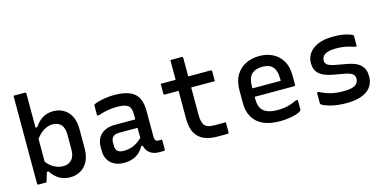

<svg xmlns="http://www.w3.org/2000/svg" viewBox="-72 -1150 3144 1561"><g transform="rotate(-15 1500.0 -369.5)"><path d="M165 0H99Q88 0 88 -11V-750H183Q194 -750 194 -739V-453H209Q236 -497 275 -521Q314 -545 365 -545Q442 -545 489 -493.5Q536 -442 536 -350V-189Q536 -95 488.5 -42.5Q441 10 363 10Q263 10 204 -82H190Q186 -68 180 -48.5Q174 -29 169.5 -14.5Q165 0 165 0ZM332 -443Q297 -443 261 -422Q225 -401 194 -358V-166Q226 -126 261.5 -109Q297 -92 332 -92Q378 -92 404 -121.5Q430 -151 430 -206V-333Q430 -389 403 -418Q376 -443 332 -443Z M1101 -348V-134Q1101 -112 1110 -101Q1120 -93 1137 -93H1163V-11Q1163 0 1152 0H1110Q1068 0 1037.5 -22Q1007 -44 998 -85H984Q961 -39 918.5 -14.5Q876 10 817 10Q747 10 706 -28.5Q665 -67 665 -133V-166Q665 -231 707 -269.5Q749 -308 822 -308H995V-351Q995 -405 969.5 -425Q944 -445 879 -445Q795 -445 720 -418H703V-501Q703 -507 706 -510Q712 -516 738 -524Q764 -532 802 -538Q840 -544 879 -544Q996 -544 1048.5 -499Q1101 -454 1101 -348ZM771 -145Q771 -85 839 -85Q882 -85 919 -100Q956 -115 995 -152V-237H839Q804 -237 787 -220Q771 -202 771 -177Z M1700 -95V-11Q1700 0 1689 0H1602Q1541 0 1494 -19.5Q1447 -39 1421 -84Q1395 -129 1395 -206V-441H1280Q1269 -441 1269 -452V-534H1395V-700H1490Q1501 -700 1501 -689V-534H1689Q1700 -534 1700 -523V-441H1501V-210Q1501 -143 1526 -118Q1539 -105 1559.5 -100Q1580 -95 1608 -95Z M2102 -545Q2165 -545 2214.5 -519.5Q2264 -494 2293 -444.5Q2322 -395 2322 -321V-244Q2322 -234 2311 -234H1980V-211Q1980 -149 2011 -119Q2048 -82 2131 -82Q2184 -82 2221.5 -91.5Q2259 -101 2295 -119H2312V-37Q2312 -33 2308 -29Q2297 -18 2270 -9Q2243 0 2206.5 5.5Q2170 11 2130 11Q2003 11 1938.5 -47Q1874 -105 1874 -211V-319Q1874 -393 1904 -443.5Q1934 -494 1985.5 -519.5Q2037 -545 2102 -545ZM2102 -454Q2043 -454 2011.5 -423Q1980 -392 1980 -321V-305H2218V-323Q2218 -395 2186 -426Q2172 -441 2151 -447.5Q2130 -454 2102 -454Z M2692 -91Q2762 -91 2790 -110.5Q2818 -130 2818 -162Q2818 -187 2801.5 -201.5Q2785 -216 2735 -226L2635 -244Q2561 -258 2526.5 -291Q2492 -324 2492 -378Q2492 -451 2552 -496.5Q2612 -542 2721 -542Q2791 -542 2834 -530Q2877 -518 2885 -510Q2888 -507 2888 -501V-416H2871Q2831 -430 2798 -436.5Q2765 -443 2717 -443Q2656 -443 2627 -424.5Q2598 -406 2598 -374Q2598 -351 2613.5 -338.5Q2629 -326 2674 -316L2773 -298Q2853 -284 2887.5 -249Q2922 -214 2922 -155Q2922 -76 2861.5 -33.5Q2801 9 2690 9Q2608 9 2551.5 -7.5Q2495 -24 2481 -38Q2478 -41 2478 -45V-137H2495Q2539 -114 2583.5 -102.5Q2628 -91 2692 -91Z"/></g></svg>

Font: Recursive Mn Lnr St Med
Style: Regular
Weight: 500
Monospace: yes
Version: Version 1.079;hotconv 1.0.112;makeotfexe 2.5.65598; ttfautoh